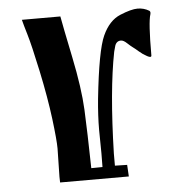

<svg xmlns="http://www.w3.org/2000/svg" viewBox="-46 -561 664 682"><g transform="rotate(-5 285.5 -220.5)"><path d="M140.6 55.7 142.6 -45.4Q142.6 -75.2 133.1 -151.9Q123.5 -228.5 103.3 -324Q83 -419.4 71.5 -457.5Q60.1 -495.6 56.2 -511.7H193.4Q199.7 -476.1 222.9 -363.8Q246.1 -251.5 249.8 -174.3Q253.4 -97.2 255.9 34.7L295.9 34.2Q296.4 10.7 296.4 -14.6L295.4 -97.7Q295.4 -148.4 301.3 -208.5Q319.3 -379.4 342.8 -430.9Q366.2 -482.4 406.2 -499Q446.3 -515.6 468.8 -515.6Q491.2 -515.6 509.8 -504.4Q515.1 -501 512.7 -491.7Q503.4 -463.9 503.4 -345.7Q503.4 -336.4 488.3 -344.5Q473.1 -352.5 459.7 -364.3Q446.3 -376 439.7 -380.6Q433.1 -385.3 421.1 -396.5Q409.2 -407.7 400.1 -407.7Q391.1 -407.7 385.5 -402.3Q379.9 -397 377.7 -387.2Q375.5 -377.4 373 -370.1Q346.2 -234.4 340.3 -9.8V33.2L383.8 34.2L386.2 75.7H141.1Q140.6 71.3 140.6 55.7Z"/></g></svg>

Font: Panteley
Style: Regular
Weight: 500
Designer: Kalashnikov Yuriy
Foundry: Øêîëà ïàâà èìåíè ñâÿòîãî àâíîàïîñòîëüíîãî Âëàäèìèà
Version: Version 1.80 April 12, 2018